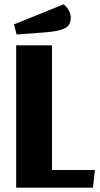

<svg xmlns="http://www.w3.org/2000/svg" viewBox="-20 -870 464 890"><path d="M420 -82 411 0H55V-660H221V-82ZM308 -788Q308 -750 276.5 -737Q245 -724 189 -720L57 -710L45 -757L275 -850Q290 -838 299 -821.5Q308 -805 308 -788Z"/></svg>

Font: Sansita
Style: Bold
Weight: 700
Designer: Pablo Cosgaya
Foundry: Omnibus-Type
Version: Version 1.006